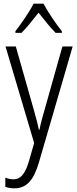

<svg xmlns="http://www.w3.org/2000/svg" viewBox="-20 -878 421 1046"><path d="M217 -858H163C141 -814 95 -748 64 -708V-699H97C126 -727 161 -772 190 -809C220 -771 253 -729 283 -699H317V-708C290 -741 241 -812 217 -858ZM10 -625 166 -99 138 -1C116 73 91 99 52 99C37 99 22 95 9 90V140C25 145 40 148 58 148C124 148 163 105 192 7L376 -625H320L224 -284C212 -244 202 -207 195 -171H192C186 -201 178 -231 163 -284L66 -625Z"/></svg>

Font: Noto Sans Kannada UI Condensed Light
Style: Regular
Weight: 300
Width: 3
Designer: Jelle Bosma - Monotype Design Team
Foundry: Monotype Imaging Inc.
Version: Version 2.005